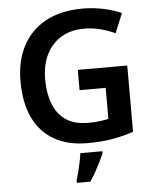

<svg xmlns="http://www.w3.org/2000/svg" viewBox="-61 -775 848 1048"><g transform="rotate(-5 362.5 -251.5)"><path d="M376 -393H647V-30Q591 -11 531 -0.5Q471 10 394 10Q287 10 212 -33Q137 -76 98 -158Q59 -240 59 -358Q59 -470 102.5 -552Q146 -634 229 -679Q312 -724 431 -724Q489 -724 543.5 -712.5Q598 -701 643 -681L599 -574Q564 -591 520 -602.5Q476 -614 429 -614Q356 -614 303.5 -582Q251 -550 222.5 -492.5Q194 -435 194 -356Q194 -281 216 -223Q238 -165 285 -132.5Q332 -100 408 -100Q445 -100 471 -103.5Q497 -107 519 -112V-282H376ZM471 71Q463 91 450.5 116.5Q438 142 423 169Q408 196 391 221H317V208Q323 189 329.5 163Q336 137 342 109.5Q348 82 350 61H471Z"/></g></svg>

Font: Noto Sans Adlam SemiBold
Style: Regular
Weight: 600
Version: Version 3.001